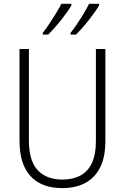

<svg xmlns="http://www.w3.org/2000/svg" viewBox="-20 -969 649 999"><path d="M528.3 -713.9V-235.8Q528.3 -151.4 500.7 -97.2Q473.1 -43 422.9 -16.6Q372.6 9.8 304.2 9.8Q196.3 9.8 138.9 -52.5Q81.5 -114.7 81.5 -236.8V-713.9H130.4V-237.8Q130.4 -133.3 175.8 -84Q221.2 -34.7 305.2 -34.7Q359.4 -34.7 398.4 -55.7Q437.5 -76.7 458.3 -121.1Q479 -165.5 479 -234.9V-713.9ZM495.6 -949.2V-940.9Q487.3 -926.3 473.4 -906.5Q459.5 -886.7 442.6 -865.2Q425.8 -843.8 408.2 -824Q390.6 -804.2 376 -789.1H347.2V-797.9Q363.3 -818.4 382.1 -846.2Q400.9 -874 417.5 -901.9Q434.1 -929.7 443.4 -949.2ZM351.6 -949.2V-940.9Q343.3 -926.3 329.3 -906.5Q315.4 -886.7 298.6 -865.5Q281.7 -844.2 264.2 -824.5Q246.6 -804.7 231 -789.1H202.6V-797.9Q219.2 -819.3 237.8 -847.2Q256.3 -875 272.9 -902.3Q289.6 -929.7 299.3 -949.2Z"/></svg>

Font: Open Sans SemiCondensed Light
Style: Regular
Weight: 300
Width: 4
Designer: Monotype Design Team
Foundry: Monotype Imaging Inc.
Version: Version 3.000